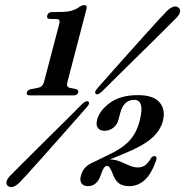

<svg xmlns="http://www.w3.org/2000/svg" viewBox="-20 -736 742 770"><path d="M180.5 -660Q166 -660 169.5 -674Q173 -687.5 188.5 -687.5L220.5 -688Q249 -688 266.8 -693Q284.5 -698 300 -709.5Q310.5 -715.5 317 -715.5Q331 -715.5 327 -700.5L250 -405.5Q245 -387.5 259 -384L285.5 -378.5Q296 -375 293.5 -365.5Q290 -353.5 276 -353.5H100Q84.5 -353.5 87.5 -366Q90 -375.5 104.5 -378.5L133.5 -384Q150.5 -387.5 156 -405.5L218 -641.5Q222.5 -659.5 207.5 -659.5ZM388.5 -368.5Q371 -353 364 -360Q356.5 -366 371.5 -383Q390.5 -404.5 421 -439Q451.5 -473.5 487 -513.2Q522.5 -553 556 -590.2Q589.5 -627.5 614.5 -654.8Q639.5 -682 648.5 -691Q679 -720.5 697 -704.5Q705 -697 701.2 -685.2Q697.5 -673.5 683.5 -660.5Q674.5 -651.5 648.5 -625.5Q622.5 -599.5 586.8 -564.2Q551 -529 512.8 -491.5Q474.5 -454 441.5 -421.2Q408.5 -388.5 388.5 -368.5ZM309.5 -319Q326.5 -335 335 -328Q342.5 -321.5 326.5 -304.5Q309 -284.5 279.5 -251Q250 -217.5 215.5 -178.5Q181 -139.5 148.2 -102.8Q115.5 -66 91.2 -39.2Q67 -12.5 59 -4.5Q29 24.5 11 9Q3 2 6.8 -10Q10.5 -22 25 -35.5Q33 -44 58.5 -69.2Q84 -94.5 118.8 -129.2Q153.5 -164 190.8 -200.8Q228 -237.5 259.8 -269Q291.5 -300.5 309.5 -319ZM304.5 -31.5Q314.5 -70.5 358 -87L415 -115Q468.5 -139.5 497.8 -170.5Q527 -201.5 539.5 -249Q551.5 -295 545.2 -315.2Q539 -335.5 518.5 -335.5Q496.5 -335.5 482.8 -322Q469 -308.5 463 -285.5L455 -256Q450 -235.5 434.2 -223.5Q418.5 -211.5 399.5 -211.5Q380.5 -211.5 372.2 -223.2Q364 -235 369.5 -256Q379.5 -293.5 421.5 -324Q463.5 -354.5 533 -354.5Q596 -354.5 620.5 -324.8Q645 -295 633 -250Q622.5 -210.5 585.5 -179.2Q548.5 -148 471.5 -117.5L421 -96.5Q443 -96 462.2 -88Q481.5 -80 498.8 -72.2Q516 -64.5 533 -64.5Q549.5 -64.5 561.2 -72.5Q573 -80.5 585 -101Q591 -110.5 599.5 -110Q612 -108.5 606 -92Q586 -36 559 -12.8Q532 10.5 499.5 10.5Q471 10.5 455.5 -1.8Q440 -14 429 -46.5Q423 -59.5 419 -65Q415 -70.5 408.5 -70.5Q395.5 -70.5 385 -36Q370 10.5 332.5 10.5Q314.5 10.5 306.8 -1Q299 -12.5 304.5 -31.5Z"/></svg>

Font: Fraunces 144pt Soft SemiBold
Style: Italic
Weight: 600
Italic angle: -16°
Version: Version 1.000;[b76b70a41]